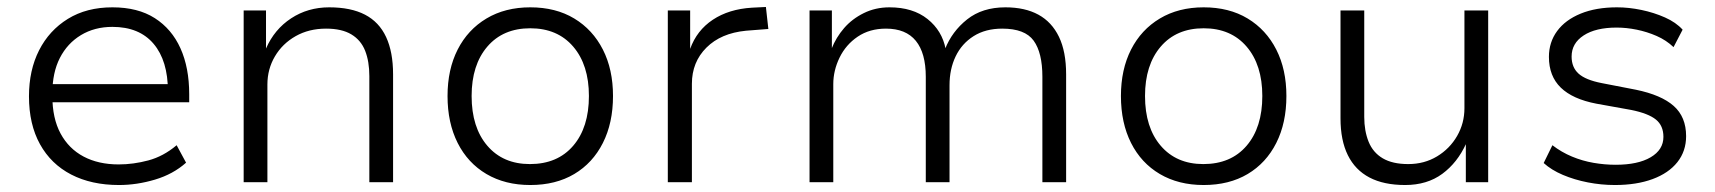

<svg xmlns="http://www.w3.org/2000/svg" viewBox="-20 -522 4914 550"><path d="M321 8Q242 8 184 -22Q126 -52 94.5 -109Q63 -166 63 -246Q63 -321 92 -378Q121 -435 174.5 -468Q228 -501 302 -501Q375 -501 423.5 -470Q472 -439 497 -383.5Q522 -328 522 -252V-229H112V-281H482L461 -261Q461 -348 420 -396.5Q379 -445 302 -445Q251 -445 212 -421.5Q173 -398 151.5 -356Q130 -314 130 -255V-247Q130 -183 153.5 -139.5Q177 -96 219.5 -73.5Q262 -51 320 -51Q362 -51 405 -62.5Q448 -74 486 -106L513 -56Q476 -23 424 -7.5Q372 8 321 8Z M678 0V-492H742V-383Q766 -438 814 -469.5Q862 -501 923 -501Q985 -501 1025.5 -480Q1066 -459 1086 -416Q1106 -373 1106 -309V0H1038V-304Q1038 -346 1026 -376.5Q1014 -407 986.5 -423.5Q959 -440 914 -440Q865 -440 827 -418.5Q789 -397 767.5 -360.5Q746 -324 746 -280V0Z M1499 8Q1427 8 1373.5 -23.5Q1320 -55 1291 -112.5Q1262 -170 1262 -247Q1262 -323 1291 -380Q1320 -437 1373.5 -469Q1427 -501 1499 -501Q1572 -501 1625 -469Q1678 -437 1707 -380Q1736 -323 1736 -247Q1736 -170 1707 -112.5Q1678 -55 1625 -23.5Q1572 8 1499 8ZM1498 -52Q1577 -52 1622 -104.5Q1667 -157 1667 -247Q1667 -336 1622 -388.5Q1577 -441 1499 -441Q1421 -441 1376 -388.5Q1331 -336 1331 -247Q1331 -157 1376 -104.5Q1421 -52 1498 -52Z M1893 0V-492H1957V-382Q1976 -435 2022 -465.5Q2068 -496 2134 -500L2174 -502L2181 -439L2117 -434Q2045 -427 2003.5 -385.5Q1962 -344 1962 -282V0Z M2299 0V-492H2363V-382H2362Q2375 -415 2398 -441.5Q2421 -468 2454.5 -484.5Q2488 -501 2528 -501Q2595 -501 2637 -467.5Q2679 -434 2689 -381H2687Q2707 -432 2750.5 -466.5Q2794 -501 2860 -501Q2916 -501 2954.5 -480Q2993 -459 3013.5 -416.5Q3034 -374 3034 -309V0H2966V-302Q2966 -371 2941 -405.5Q2916 -440 2851 -440Q2803 -440 2769 -418.5Q2735 -397 2717.5 -360.5Q2700 -324 2700 -278V0H2632V-302Q2632 -370 2603.5 -405Q2575 -440 2518 -440Q2471 -440 2437 -417Q2403 -394 2385 -357Q2367 -320 2367 -281V0Z M3428 8Q3356 8 3302.5 -23.5Q3249 -55 3220 -112.5Q3191 -170 3191 -247Q3191 -323 3220 -380Q3249 -437 3302.5 -469Q3356 -501 3428 -501Q3501 -501 3554 -469Q3607 -437 3636 -380Q3665 -323 3665 -247Q3665 -170 3636 -112.5Q3607 -55 3554 -23.5Q3501 8 3428 8ZM3427 -52Q3506 -52 3551 -104.5Q3596 -157 3596 -247Q3596 -336 3551 -388.5Q3506 -441 3428 -441Q3350 -441 3305 -388.5Q3260 -336 3260 -247Q3260 -157 3305 -104.5Q3350 -52 3427 -52Z M4005 8Q3944 8 3903 -13.5Q3862 -35 3841 -77.5Q3820 -120 3820 -183V-492H3888V-187Q3888 -147 3900.5 -116Q3913 -85 3941 -68.5Q3969 -52 4014 -52Q4060 -52 4096.5 -74Q4133 -96 4154 -132.5Q4175 -169 4175 -212V-492H4243V0H4179V-111H4180Q4155 -56 4111.5 -24Q4068 8 4005 8Z M4606 8Q4567 8 4528.5 0.5Q4490 -7 4457 -21Q4424 -35 4402 -55L4427 -106Q4453 -86 4483 -73.5Q4513 -61 4545 -55.5Q4577 -50 4608 -50Q4672 -50 4708.5 -71.5Q4745 -93 4745 -130Q4745 -162 4723.5 -179.5Q4702 -197 4653 -207L4553 -225Q4485 -238 4451 -271Q4417 -304 4417 -359Q4417 -401 4440.5 -433Q4464 -465 4508 -483Q4552 -501 4612 -501Q4646 -501 4682 -493.5Q4718 -486 4749.5 -472Q4781 -458 4800 -437L4774 -387Q4753 -407 4725.5 -419Q4698 -431 4668.5 -437Q4639 -443 4611 -443Q4551 -443 4516.5 -420.5Q4482 -398 4482 -360Q4482 -329 4502 -311Q4522 -293 4568 -284L4666 -265Q4739 -250 4774.5 -218.5Q4810 -187 4810 -132Q4810 -89 4785 -57.5Q4760 -26 4714 -9Q4668 8 4606 8Z"/></svg>

Font: Nunito Sans 8pt Light
Style: Regular
Weight: 300
Version: Version 3.101;gftools[0.9.27]